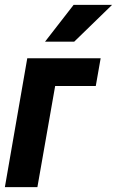

<svg xmlns="http://www.w3.org/2000/svg" viewBox="-22 -767 479 787"><path d="M390.6 -528.3 370.6 -414.6H204.1L131.3 0H-2L89.8 -528.3ZM162.6 -596.2 279.8 -747.1H437.5L282.2 -596.2Z"/></svg>

Font: Roboto Condensed
Style: Bold Italic
Weight: 700
Italic angle: -12°
Designer: Christian Robertson
Foundry: Google
Version: Version 3.0